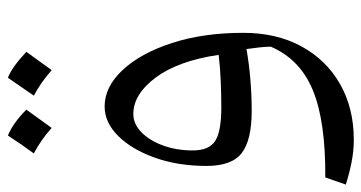

<svg xmlns="http://www.w3.org/2000/svg" viewBox="-242 -432 946 503"><g transform="rotate(-90 231.5 -180.0)"><path d="M117.2 273.4Q88.9 273.4 58.8 267.6Q28.8 261.7 0 252.4L18.6 198.7Q166 199.7 247.3 166Q328.6 132.3 361.3 55.7Q360.8 38.6 359.1 24.2Q357.4 9.8 355 -7.8Q316.9 -1 275.4 2.4Q233.9 5.9 192.9 5.9Q116.7 5.9 82.8 -20Q48.8 -45.9 48.8 -112.3Q48.8 -187 70.3 -247.6Q91.8 -308.1 127.2 -343.8Q162.6 -379.4 204.6 -379.4Q255.9 -379.4 299.8 -332.5Q343.8 -285.6 370.6 -203.6Q397.5 -121.6 397.5 -16.1Q397.5 70.8 362.1 136Q326.7 201.2 263.4 237.3Q200.2 273.4 117.2 273.4ZM339.8 -80.6Q324.2 -186.5 280.5 -245.4Q236.8 -304.2 184.6 -304.2Q158.7 -304.2 137 -283Q115.2 -261.7 102.3 -226.3Q89.4 -190.9 89.4 -148.4Q89.4 -105.5 114.5 -89.6Q139.6 -73.7 202.1 -73.7Q233.9 -73.7 270.3 -75.2Q306.6 -76.7 339.8 -80.6ZM81.5 -564.9Q106.4 -598.6 128.4 -632.8Q160.2 -620.1 196.3 -584.5Q163.1 -538.1 148.4 -518.1Q117.7 -545.9 81.5 -564.9ZM347.7 -584.5 299.8 -518.1Q267.1 -546.9 232.9 -564.9Q251.5 -591.3 279.8 -632.8Q307.1 -622.6 347.7 -584.5Z"/></g></svg>

Font: Pinar DS1 Regular
Style: Regular
Weight: 400
Designer: Amin Abedi
Version: Version 3.000